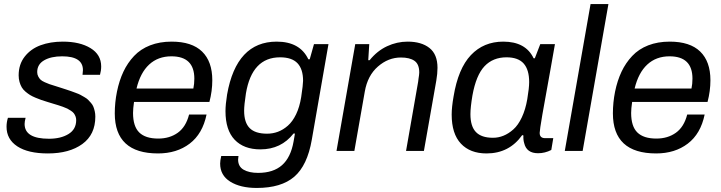

<svg xmlns="http://www.w3.org/2000/svg" viewBox="-20 -743 3549 945"><path d="M215.8 12.2Q118.2 12.2 65.2 -22.7Q12.2 -57.6 12.2 -119.1Q12.2 -141.6 19 -163.1H106Q101.1 -144.5 101.1 -132.8Q101.1 -60.1 221.2 -60.1Q279.3 -60.1 317.1 -83.3Q355 -106.4 355 -151.9Q355 -161.6 351.6 -170.4Q348.1 -179.2 343.3 -185.5Q338.4 -191.9 328.6 -198.2Q318.8 -204.6 311.3 -208.5Q303.7 -212.4 289.3 -217.5Q274.9 -222.7 266.1 -225.3Q257.3 -228 240 -233.2Q222.7 -238.3 213.9 -241.2Q194.8 -247.1 183.3 -251Q171.9 -254.9 155 -262Q138.2 -269 127.9 -275.4Q117.7 -281.7 105.7 -291.7Q93.8 -301.8 87.2 -313Q80.6 -324.2 76.2 -339.4Q71.8 -354.5 71.8 -372.1Q71.8 -426.3 101.6 -464.4Q131.3 -502.4 179.7 -520.3Q228 -538.1 289.1 -538.1Q373 -538.1 425.5 -506.1Q478 -474.1 478 -416Q478 -395.5 472.2 -375H386.2Q388.2 -392.6 388.2 -397.9Q388.2 -465.8 286.1 -465.8Q231 -465.8 197 -446Q163.1 -426.3 163.1 -388.2Q163.1 -376.5 168.2 -366.7Q173.3 -356.9 179.7 -350.8Q186 -344.7 200 -338.4Q213.9 -332 223.1 -328.9Q232.4 -325.7 252.4 -319.6Q272.5 -313.5 282.2 -310.1Q288.1 -308.1 305.7 -302.5Q323.2 -296.9 329.8 -294.4Q336.4 -292 352.3 -286.1Q368.2 -280.3 375 -276.6Q381.8 -272.9 394.5 -265.6Q407.2 -258.3 413.3 -252.2Q419.4 -246.1 427.7 -236.6Q436 -227.1 439.7 -217.5Q443.4 -208 446.3 -195.6Q449.2 -183.1 449.2 -168.9Q449.2 -80.6 385.3 -34.2Q321.3 12.2 215.8 12.2Z M757.8 12.2Q544.9 12.2 544.9 -185.1Q544.9 -238.3 555.7 -292Q566.9 -346.7 587.4 -390.1Q607.9 -433.6 639.9 -467.5Q671.9 -501.5 718.8 -519.8Q765.6 -538.1 824.7 -538.1Q924.3 -538.1 974.6 -489.3Q1024.9 -440.4 1024.9 -348.1Q1024.9 -294.9 1010.7 -241.2H639.6Q634.8 -208 634.8 -187Q634.8 -121.1 665.3 -91.1Q695.8 -61 758.8 -61Q814.9 -61 855 -89.6Q895 -118.2 910.6 -179.2H996.6Q977.1 -84.5 913.6 -36.1Q850.1 12.2 757.8 12.2ZM651.9 -307.1H931.6Q936.5 -329.6 936.5 -356Q936.5 -465.8 823.7 -465.8Q757.8 -465.8 714.1 -425.3Q670.4 -384.8 651.9 -307.1Z M1243.7 182.1Q1163.1 182.1 1113.3 151.1Q1063.5 120.1 1063.5 62Q1063.5 48.3 1068.8 24.9H1153.8Q1151.9 38.6 1151.9 42Q1151.9 76.7 1179 92.3Q1206.1 107.9 1250.5 107.9Q1325.2 107.9 1368.2 69.8Q1411.1 31.7 1424.8 -45.9Q1426.8 -54.7 1429 -69.6Q1431.2 -84.5 1431.6 -85.9H1424.8Q1363.8 -7.8 1261.7 -7.8Q1180.2 -7.8 1135 -55.2Q1089.8 -102.5 1089.8 -195.8Q1089.8 -228.5 1097.7 -277.8Q1143.6 -538.1 1341.8 -538.1Q1456.5 -538.1 1497.6 -451.2H1504.4L1525.4 -525.9H1596.7L1514.6 -55.2Q1492.7 71.3 1428.5 126.7Q1364.3 182.1 1243.7 182.1ZM1294.4 -85Q1322.8 -85 1348.1 -94.5Q1373.5 -104 1396.7 -124.3Q1419.9 -144.5 1437.3 -180.4Q1454.6 -216.3 1462.4 -265.1Q1471.7 -327.1 1471.7 -345.2Q1471.7 -402.8 1444.1 -431.9Q1416.5 -460.9 1358.4 -460.9Q1220.2 -460.9 1190.4 -283.2Q1181.6 -225.6 1181.6 -198.2Q1181.6 -139.6 1209 -112.3Q1236.3 -85 1294.4 -85Z M1636.2 0 1728.5 -525.9H1797.4L1792.5 -446.8H1799.3Q1836.4 -492.7 1885 -515.4Q1933.6 -538.1 1986.3 -538.1Q2054.2 -538.1 2093.8 -506.8Q2133.3 -475.6 2133.3 -409.2Q2133.3 -380.9 2127.4 -346.2L2066.4 0H1978.5L2038.1 -340.8Q2038.6 -346.7 2040 -356.4Q2041.5 -366.2 2042.5 -373.3Q2043.5 -380.4 2043.5 -386.2Q2043.5 -427.2 2020 -443.6Q1996.6 -460 1953.1 -460Q1891.1 -460 1840.1 -415.5Q1789.1 -371.1 1775.4 -292L1724.1 0Z M2374.5 12.2Q2293.9 12.2 2248.5 -36.1Q2203.1 -84.5 2203.1 -179.2Q2203.1 -215.3 2212.4 -268.1Q2234.9 -405.3 2297.6 -471.7Q2360.4 -538.1 2457 -538.1Q2567.4 -538.1 2606.4 -456.1H2612.3L2639.2 -525.9H2711.4L2689.5 -401.9Q2636.2 -113.3 2636.2 -88.9Q2636.2 -63 2663.1 -63H2703.1L2693.4 -4.9Q2662.1 11.2 2628.4 11.2Q2571.8 11.2 2560.1 -38.1Q2554.7 -55.7 2556.2 -76.2L2550.3 -78.1Q2486.3 12.2 2374.5 12.2ZM2406.2 -64.9Q2433.1 -64.9 2458 -75Q2482.9 -85 2506.6 -106Q2530.3 -127 2548.3 -165.3Q2566.4 -203.6 2575.2 -254.9Q2584.5 -310.5 2584.5 -338.9Q2584.5 -399.9 2557.4 -430.4Q2530.3 -460.9 2473.1 -460.9Q2406.2 -460.9 2364.7 -417Q2323.2 -373 2305.2 -272.9Q2295.4 -214.4 2295.4 -181.2Q2295.4 -121.1 2322.5 -93Q2349.6 -64.9 2406.2 -64.9Z M2759.8 0 2886.7 -723.1H2974.6L2847.7 0Z M3209.5 12.2Q2996.6 12.2 2996.6 -185.1Q2996.6 -238.3 3007.3 -292Q3018.6 -346.7 3039.1 -390.1Q3059.6 -433.6 3091.6 -467.5Q3123.5 -501.5 3170.4 -519.8Q3217.3 -538.1 3276.4 -538.1Q3376 -538.1 3426.3 -489.3Q3476.6 -440.4 3476.6 -348.1Q3476.6 -294.9 3462.4 -241.2H3091.3Q3086.4 -208 3086.4 -187Q3086.4 -121.1 3116.9 -91.1Q3147.5 -61 3210.4 -61Q3266.6 -61 3306.6 -89.6Q3346.7 -118.2 3362.3 -179.2H3448.2Q3428.7 -84.5 3365.2 -36.1Q3301.8 12.2 3209.5 12.2ZM3103.5 -307.1H3383.3Q3388.2 -329.6 3388.2 -356Q3388.2 -465.8 3275.4 -465.8Q3209.5 -465.8 3165.8 -425.3Q3122.1 -384.8 3103.5 -307.1Z"/></svg>

Font: Archivo
Style: Italic
Weight: 400
Italic angle: -10°
Designer: Hector Gatti
Foundry: Omnibus-Type
Version: Version 2.001